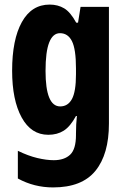

<svg xmlns="http://www.w3.org/2000/svg" viewBox="-20 -579 551 839"><path d="M197 -559Q233 -559 260.5 -542.5Q288 -526 313 -480H321L332 -549H456V-39Q456 95 397 167.5Q338 240 212 240Q129 240 58 201V80Q103 102 143 111.5Q183 121 215 121Q261 121 286.5 97Q312 73 312 11V5Q312 -36 316 -72H312Q287 -26 258.5 -8Q230 10 191 10Q116 10 74.5 -66Q33 -142 33 -270Q33 -406 75.5 -482.5Q118 -559 197 -559ZM242 -434Q211 -434 195 -393.5Q179 -353 179 -269Q179 -114 243 -114Q277 -114 294.5 -146.5Q312 -179 312 -254V-280Q312 -364 294.5 -399Q277 -434 242 -434Z"/></svg>

Font: Noto Sans Telugu ExtraCondensed ExtraBold
Style: Regular
Weight: 800
Width: 2
Designer: Jelle Bosma - Monotype Design Team
Foundry: Monotype Imaging Inc.
Version: Version 2.005; ttfautohint (v1.8.4.7-5d5b)